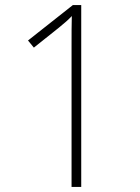

<svg xmlns="http://www.w3.org/2000/svg" viewBox="-20 -734 548 754"><path d="M299 0V-714H266L90 -575L113 -547L212 -626C234 -644 247 -655 262 -671C261 -636 261 -601 261 -550V0Z"/></svg>

Font: Noto Sans SemiCondensed ExtraLight
Style: Regular
Weight: 200
Width: 4
Designer: Monotype Design Team
Foundry: Monotype Imaging Inc.
Version: Version 2.013